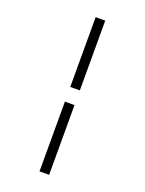

<svg xmlns="http://www.w3.org/2000/svg" viewBox="-176 -905 852 1130"><g transform="rotate(20 250.0 -340.0)"><path d="M220 -386V-823H280V-386ZM220 143V-294H280V143Z"/></g></svg>

Font: Iosevka Slab Light
Style: Regular
Weight: 300
Monospace: yes
Designer: Belleve Invis
Foundry: Belleve Invis
Version: Version 11.1.0; ttfautohint (v1.8.3)